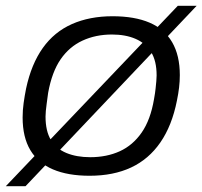

<svg xmlns="http://www.w3.org/2000/svg" viewBox="-34 -594 698 662"><path d="M275 12Q200 12 148.5 -10Q97 -32 70.5 -76.5Q44 -121 44 -189Q44 -214 47.5 -239Q51 -264 56 -289Q74 -373 113.5 -428.5Q153 -484 214 -511Q275 -538 354 -538Q430 -538 481.5 -516Q533 -494 559.5 -448.5Q586 -403 586 -335Q586 -314 583.5 -292.5Q581 -271 576 -247Q559 -161 519 -103Q479 -45 418 -16.5Q357 12 275 12ZM277 -52Q334 -52 379 -72.5Q424 -93 454.5 -137Q485 -181 497 -252Q501 -274 502.5 -289Q504 -304 505 -314.5Q506 -325 506 -334Q506 -384 487 -414.5Q468 -445 433.5 -460Q399 -475 352 -475Q296 -475 250.5 -454Q205 -433 175 -389.5Q145 -346 132 -274Q129 -252 127 -237Q125 -222 124 -211.5Q123 -201 123 -192Q123 -142 141.5 -111.5Q160 -81 195 -66.5Q230 -52 277 -52ZM-14 48 579 -574H644L54 48Z"/></svg>

Font: Archivo SemiExpanded Light
Style: Italic
Weight: 300
Width: 6
Italic angle: -10°
Designer: Hector Gatti
Foundry: Omnibus-Type
Version: Version 2.001